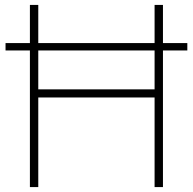

<svg xmlns="http://www.w3.org/2000/svg" viewBox="-20 -760 784 780"><path d="M2.5 -555V-585H741V-555ZM101.5 0V-740H135.5V-397H608V-740H642V0H608V-364H135.5V0Z"/></svg>

Font: Encode Sans SC SemiExpanded Thin
Style: Regular
Weight: 250
Width: 6
Designer: Multiple Designers
Foundry: Impallari Type
Version: Version 3.002